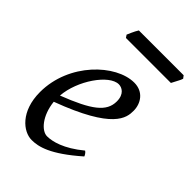

<svg xmlns="http://www.w3.org/2000/svg" viewBox="-195 -707 809 809"><g transform="rotate(45 209.0 -303.0)"><path d="M288 -349C288 -288 238 -250 101 -197C108 -293 186 -406 243 -406C261 -406 288 -393 288 -349ZM284 -457C176 -457 31 -321 31 -148C31 -33 99 20 149 20C190 20 247 7 355 -88C354 -92 348 -103 340 -108C270 -50 215 -37 184 -37C151 -37 109 -84 101 -160C359 -256 366 -329 366 -371C366 -414 339 -457 284 -457ZM418 -614 409 -626H142C132 -611 118 -577 118 -577L126 -565H394C411 -599 413 -599 418 -614Z"/></g></svg>

Font: Temporarium
Style: Italic
Weight: 400
Italic angle: -7°
Version: Version 1.1